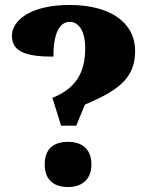

<svg xmlns="http://www.w3.org/2000/svg" viewBox="-20 -744 594 773"><path d="M226 -238H287L322 -323C461 -381 524 -433 524 -538C524 -655 422 -724 260 -724C100 -724 28 -660 28 -600C28 -534 88 -516 195 -516C195 -607 218 -656 261 -656C300 -656 323 -613 323 -553C323 -475 304 -395 191 -350ZM254 9C303 9 348 -15 348 -82C348 -150 303 -173 254 -173C202 -173 160 -150 160 -82C160 -15 202 9 254 9Z"/></svg>

Font: Noto Serif Malayalam Black
Style: Regular
Weight: 900
Designer: Indian type Foundry, Jelle Bosma, Monotype Design Team
Foundry: Monotype Imaging Inc.
Version: Version 2.104